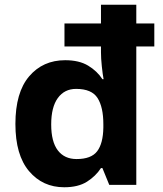

<svg xmlns="http://www.w3.org/2000/svg" viewBox="-20 -780 689 810"><path d="M251 10Q160 10 102.5 -58Q45 -126 45 -257Q45 -390 103 -458Q161 -526 255 -526Q314 -526 352 -503Q390 -480 412 -446H417Q413 -467 409.5 -500.5Q406 -534 406 -559V-584H252V-681H406V-760H555V-681H631V-584H555V0H441L412 -71H406Q384 -37 347 -13.5Q310 10 251 10ZM303 -109Q365 -109 390 -142Q415 -175 416 -242V-256Q416 -328 391.5 -366.5Q367 -405 301 -405Q252 -405 224 -366.5Q196 -328 196 -255Q196 -182 224 -145.5Q252 -109 303 -109Z"/></svg>

Font: Noto Naskh Arabic
Style: Regular
Weight: 400
Designer: Monotype Design Team, David Williams, Mohamad Dakak and Nizar Qandah
Foundry: Monotype Imaging Inc.
Version: Version 2.013